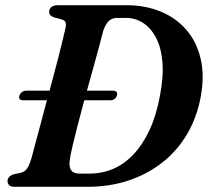

<svg xmlns="http://www.w3.org/2000/svg" viewBox="-20 -720 804 740"><path d="M55 -352Q58 -360 65 -365.2Q72 -370.5 81 -370.5H416Q425.5 -370.5 429.5 -365.2Q433.5 -360 430.5 -352Q428 -343 421 -338.2Q414 -333.5 404.5 -333.5H68.5Q60 -333.5 56 -338.2Q52 -343 55 -352ZM9 -22.5Q9 -31.5 15.8 -38.5Q22.5 -45.5 34 -48.5L61.5 -54.5Q70 -56.5 76.5 -61.8Q83 -67 89 -78.2Q95 -89.5 101 -109.5Q106.5 -131 115.8 -165Q125 -199 136 -240.2Q147 -281.5 159 -326.5Q171 -371.5 183 -415.5Q195 -459.5 204.8 -498.2Q214.5 -537 221.8 -566.8Q229 -596.5 232.5 -612Q236 -627 232.2 -634.8Q228.5 -642.5 216 -645.5L190.5 -652.5Q179.5 -656 174.5 -661Q169.5 -666 169.5 -674.5Q169.5 -686 178.2 -693Q187 -700 204 -700H466.5Q540 -700 599.2 -675.5Q658.5 -651 698.2 -605Q738 -559 753.2 -494.2Q768.5 -429.5 754 -348.5Q738.5 -265 699.2 -200Q660 -135 602 -90.8Q544 -46.5 472 -23.2Q400 0 318 0H37Q21 0 15 -6.5Q9 -13 9 -22.5ZM326 -51Q373.5 -51 416.2 -69.2Q459 -87.5 494.5 -125Q530 -162.5 556.2 -218.8Q582.5 -275 596.5 -351Q611 -427 605.8 -483.2Q600.5 -539.5 580.2 -576.8Q560 -614 530.2 -632.5Q500.5 -651 465.5 -651H431Q412 -651 399.2 -639Q386.5 -627 377.5 -600Q373.5 -583.5 365.5 -553.5Q357.5 -523.5 346.8 -484.8Q336 -446 324 -402.8Q312 -359.5 300.2 -316Q288.5 -272.5 278.2 -232.8Q268 -193 260.5 -161.2Q253 -129.5 250 -110.5Q244.5 -80 253.2 -65.5Q262 -51 285.5 -51Z"/></svg>

Font: Fraunces SemiBold
Style: Italic
Weight: 600
Italic angle: -16°
Version: Version 1.000;[b76b70a41]